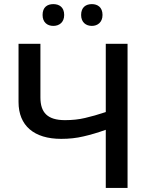

<svg xmlns="http://www.w3.org/2000/svg" viewBox="-20 -931 747 951"><path d="M190.9 -856.9C190.9 -820.3 214.4 -802.7 244.1 -802.7C273.4 -802.7 297.9 -820.3 297.9 -856.9C297.9 -895.5 273.4 -910.6 244.1 -910.6C214.4 -910.6 190.9 -895.5 190.9 -856.9ZM381.8 -856.9C381.8 -820.3 405.8 -802.7 435.1 -802.7C462.9 -802.7 487.8 -820.3 487.8 -856.9C487.8 -895.5 462.9 -910.6 435.1 -910.6C405.8 -910.6 381.8 -895.5 381.8 -856.9ZM611.8 -713.9H503.9V-376C465.8 -363.3 431.6 -353.5 401.4 -346.7C371.1 -339.4 337.9 -335.9 301.8 -335.9C215.3 -335.9 180.2 -373.5 180.2 -448.2V-713.9H71.8V-425.8C71.8 -308.6 148.4 -243.2 283.2 -243.2C322.3 -243.2 358.9 -247.1 393.6 -255.4C427.7 -263.2 464.4 -273.9 503.9 -288.1V0H611.8Z"/></svg>

Font: Noto Reveo Sans
Style: Regular
Weight: 500
Designer: Monotype Design Team
Foundry: Monotype Imaging Inc.
Version: Version 2.007